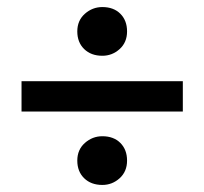

<svg xmlns="http://www.w3.org/2000/svg" viewBox="-20 -623 579 544"><path d="M498 -393V-307H41V-393ZM199 -168Q199 -199 220.5 -218Q242 -237 270 -237Q302 -237 321 -218Q340 -199 340 -168Q340 -137 319 -118Q298 -99 270 -99Q238 -99 218.5 -118Q199 -137 199 -168ZM199 -534Q199 -565 220.5 -584Q242 -603 270 -603Q302 -603 321 -584Q340 -565 340 -534Q340 -503 319 -484Q298 -465 270 -465Q238 -465 218.5 -484Q199 -503 199 -534Z"/></svg>

Font: Bitter Thin SemiBold
Style: Regular
Weight: 600
Version: Version 2.002